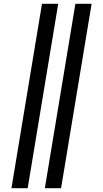

<svg xmlns="http://www.w3.org/2000/svg" viewBox="-20 -843 540 1006"><path d="M215 143 375 -823H460L300 143ZM40 143 200 -823H285L125 143Z"/></svg>

Font: Iosevka Curly Semibold Oblique
Style: Regular
Weight: 600
Italic angle: -9°
Monospace: yes
Designer: Belleve Invis
Foundry: Belleve Invis
Version: Version 11.1.0; ttfautohint (v1.8.3)